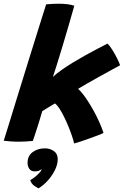

<svg xmlns="http://www.w3.org/2000/svg" viewBox="-43 -747 667 1034"><path d="M356.2 25.6Q353.1 10.6 345.2 -13.1Q337.2 -36.9 326.2 -64.1Q315.1 -91.4 302.4 -117.1Q289.8 -142.9 277.1 -162.4Q264.4 -181.9 252.9 -189.9Q247.1 -186.5 236.9 -180.4Q226.6 -174.4 215.6 -167.6Q204.6 -160.8 196.1 -155.5Q187.6 -150.2 184.5 -148Q178.4 -126.5 171.1 -102.9Q163.9 -79.4 156.8 -57.2Q149.6 -35 143.6 -16.8Q137.6 1.4 133.8 11.9Q114.5 13.9 95.6 15Q76.6 16.1 58.5 16.1Q34.4 16.1 13.4 14.4Q-7.6 12.8 -22.9 11Q-15 -14 -0.6 -60.6Q13.8 -107.1 32.4 -167.7Q51.1 -228.2 71.9 -295.6Q92.6 -363 113.4 -429.6Q134.2 -496.1 152.6 -555.2Q170.9 -614.2 184.8 -658.2Q198.8 -702.2 205.6 -723.6Q222.5 -725.1 239.5 -726.1Q256.5 -727 273.1 -727Q296.8 -727 318.3 -724.5Q339.9 -722 357.2 -716.2Q343.1 -666.1 326.7 -609.8Q310.2 -553.5 294.1 -499.6Q277.9 -445.8 264.2 -401.9Q250.5 -358 241.9 -332.8Q262.2 -351.6 290.5 -371.5Q318.8 -391.4 351.1 -411Q383.5 -430.6 416.6 -449.1Q449.8 -467.5 480.3 -483.4Q510.9 -499.4 535.5 -512.1Q546.9 -502.5 560.9 -480.2Q574.9 -458 586.9 -434.2Q598.9 -410.4 603.8 -395.5Q580.5 -383 548.8 -365.6Q517.1 -348.2 483.9 -329.8Q450.6 -311.4 422.4 -295Q394.2 -278.6 377.5 -268.5Q388.1 -259.8 401.9 -242.4Q415.8 -225 431 -201.4Q446.2 -177.9 461.6 -150Q477 -122.1 490.7 -91.9Q504.4 -61.8 514.5 -31.2Q505.9 -26.5 484.6 -18.3Q463.4 -10.1 437.9 -1.1Q412.4 8 389.8 15.5Q367.2 23 356.2 25.6ZM164.2 267.5Q158.9 265.1 142.5 254.3Q126.1 243.5 119.9 222.9Q129.6 218 143.3 207.4Q157 196.8 168 185.1Q179 173.5 180.1 166.6Q180.9 164.5 180.8 163.1Q176 168.5 167.1 172.2Q158.2 176 144.4 176Q124.6 176 115 162.4Q105.4 148.8 105.4 130Q105.4 92.5 132.8 72.2Q160.2 51.9 199 51.9Q226.1 51.9 247 66.4Q267.9 81 267.9 110.5Q267.9 138.1 253.1 168.4Q238.2 198.8 214.7 225Q191.1 251.2 164.2 267.5Z"/></svg>

Font: Grandstander Thin
Style: Italic
Weight: 100
Italic angle: -15°
Designer: Tyler Finck
Foundry: Etcetera Type Co
Version: Version 1.200